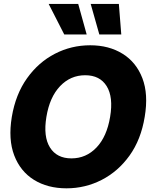

<svg xmlns="http://www.w3.org/2000/svg" viewBox="-20 -977 787 1008"><path d="M329.1 11.7Q230 11.7 158.4 -32.7Q86.9 -77.1 54.7 -161.1Q22.5 -245.1 42 -363.3Q62 -482.4 122.1 -566.4Q182.1 -650.4 268.3 -694.8Q354.5 -739.3 453.6 -739.3Q551.8 -739.3 623.5 -694.8Q695.3 -650.4 727.5 -566.4Q759.8 -482.4 739.7 -363.3Q720.2 -244.1 660.2 -160.4Q600.1 -76.7 513.7 -32.5Q427.2 11.7 329.1 11.7ZM355 -145.5Q432.1 -145.5 486.6 -202.6Q541 -259.8 558.1 -363.3Q575.7 -467.3 540 -524.7Q504.4 -582 427.2 -582Q350.1 -582 295.4 -524.7Q240.7 -467.3 223.6 -363.3Q206.5 -259.8 242.4 -202.6Q278.3 -145.5 355 -145.5ZM317.4 -795.9 235.4 -956.5H390.6L435.1 -795.9ZM501.5 -795.9 456.1 -956.5H604L616.7 -795.9Z"/></svg>

Font: Inter Display Extra Bold
Style: Italic
Weight: 800
Italic angle: -9.39999°
Designer: Rasmus Andersson
Foundry: rsms
Version: Version 4.000;git-4fc901f